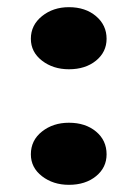

<svg xmlns="http://www.w3.org/2000/svg" viewBox="-20 -502 383 535"><path d="M172 -309Q128 -309 97 -333Q66 -357 66 -394Q66 -432 97 -457Q128 -482 172 -482Q218 -482 247.5 -457Q277 -432 277 -394Q277 -357 247.5 -333Q218 -309 172 -309ZM172 13Q128 13 97 -11Q66 -35 66 -72Q66 -111 97 -135.5Q128 -160 172 -160Q218 -160 247.5 -135.5Q277 -111 277 -72Q277 -35 247.5 -11Q218 13 172 13Z"/></svg>

Font: BioRhyme ExtraBold
Style: Regular
Weight: 800
Designer: Aoife Mooney
Foundry: Aoife Mooney Type
Version: Version 1.600;gftools[0.9.33]